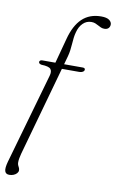

<svg xmlns="http://www.w3.org/2000/svg" viewBox="-107 -766 601 992"><g transform="rotate(10 193.5 -270.0)"><path d="M166.5 -411.5 174.5 -437H293Q299 -437 302.2 -434.8Q305.5 -432.5 305.5 -428Q305.5 -423 301.8 -419.2Q298 -415.5 292 -413.5Q286 -411.5 278.5 -411.5ZM66 -426Q66 -431 70 -434Q74 -437 81.5 -437H149.5L184.5 -567.5Q203.5 -640 242.2 -676.8Q281 -713.5 341.5 -713.5Q370.5 -713.5 383.8 -703.8Q397 -694 397 -681Q397 -669 389.5 -661.2Q382 -653.5 367.5 -653.5Q358 -653.5 349.8 -657Q341.5 -660.5 333.8 -665Q326 -669.5 317.2 -673Q308.5 -676.5 296.5 -676.5Q271 -676.5 252.5 -658.2Q234 -640 226.5 -610Q222.5 -596 220.5 -580Q218.5 -564 217.5 -547.5Q216.5 -531 214.2 -514.2Q212 -497.5 207.5 -481L57 57.5Q53.5 71 51.5 82Q49.5 93 49.5 103.5Q49.5 112.5 52.5 118.8Q55.5 125 58.2 130.5Q61 136 61 143.5Q61 152 54.5 159.2Q48 166.5 37.5 170.8Q27 175 15 175Q-3.5 175 -8.2 159.8Q-13 144.5 -3.5 110L132 -365Q139 -389 129.2 -401Q119.5 -413 81 -414Q72.5 -415.5 69.2 -418.8Q66 -422 66 -426Z"/></g></svg>

Font: Fraunces 72pt Soft Wonky ExtraLight
Style: Italic
Weight: 250
Italic angle: -16°
Version: Version 1.000;[b76b70a41]